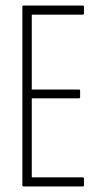

<svg xmlns="http://www.w3.org/2000/svg" viewBox="-20 -675 369 695"><path d="M66 0Q61 0 61 -5V-650Q61 -655 65 -655H279Q284 -655 284 -650V-627Q284 -622 279 -622H95V-351H266Q270 -351 270 -346V-324Q270 -319 266 -319H95V-33H279Q284 -33 284 -28V-5Q284 0 279 0Z"/></svg>

Font: Sofia Sans Extra Condensed ExtraLight
Style: Regular
Weight: 250
Designer: Botio Nikoltchev, Ani Petrova
Foundry: lettersoup
Version: Version 4.101